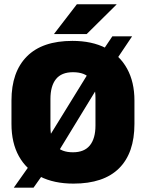

<svg xmlns="http://www.w3.org/2000/svg" viewBox="-20 -847 687 904"><path d="M326 17.5Q234 17.5 168.8 -15.8Q103.5 -49 68.8 -111.8Q34 -174.5 34 -263.5V-373.5Q34 -508.5 106.8 -581.5Q179.5 -654.5 321 -654.5Q413 -654.5 478.2 -620.8Q543.5 -587 578.2 -524Q613 -461 613 -373.5V-263.5Q613 -126.5 540.5 -54.5Q468 17.5 326 17.5ZM45 36.5 148.5 -110 186 -162.5 418.5 -539.5 450.5 -589 509 -676H602L504 -530L467 -480.5L233 -97L205.5 -59L138 36.5ZM323.5 -130Q377 -130 403.2 -162.5Q429.5 -195 429.5 -256V-386Q429.5 -443.5 405.2 -475.2Q381 -507 323.5 -507Q269.5 -507 243.5 -474.5Q217.5 -442 217.5 -381V-251Q217.5 -190 243.5 -160Q269.5 -130 323.5 -130ZM342 -827H528.5V-825.5L388 -686.5H235V-688Z"/></svg>

Font: Anek Latin Medium ExtraBold
Style: Regular
Weight: 800
Version: Version 1.003